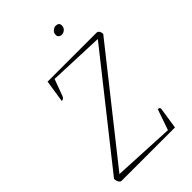

<svg xmlns="http://www.w3.org/2000/svg" viewBox="-241 -911 1005 1005"><g transform="rotate(-45 261.5 -409.0)"><path d="M43 0Q33 0 27 -11Q21 -22 21 -35L479 -613L171 -625L137 -533Q133 -523 127.5 -520Q122 -517 116 -517L135 -641H496Q507 -641 512.5 -632Q518 -623 518 -612L59 -33L401 -16L441 -131Q451 -131 453.5 -127Q456 -123 455 -118L437 0ZM362 -762Q350 -762 344 -768.5Q338 -775 338 -784Q338 -800 349.5 -809Q361 -818 371 -818Q396 -818 396 -796Q396 -780 385 -771Q374 -762 362 -762Z"/></g></svg>

Font: Petrona Thin
Style: Italic
Weight: 100
Italic angle: -9°
Designer: Ringo R. Seeber
Foundry: Ringo R. Seeber
Version: Version 2.001; ttfautohint (v1.8.3)